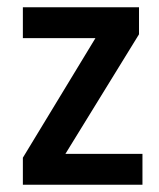

<svg xmlns="http://www.w3.org/2000/svg" viewBox="-20 -509 437 529"><path d="M43 0V-74.5L261.5 -434.5V-404H43V-489H363V-414.5L142 -55.5V-85H372.5V0Z"/></svg>

Font: Nunito Sans 12pt ExtraLight Condensed
Style: Regular
Weight: 200
Width: 3
Version: Version 3.101;gftools[0.9.27]